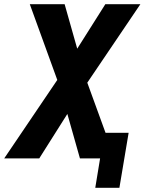

<svg xmlns="http://www.w3.org/2000/svg" viewBox="-52 -755 689 915"><path d="M402 140H517L561 -122H451L364 -361L617 -735H450L316 -523L256 -735H90L221 -374L-32 0H135L269 -212L329 0H425Z"/></svg>

Font: Iosevka Sparkle Heavy Oblique
Style: Regular
Weight: 900
Italic angle: -9°
Designer: Belleve Invis
Foundry: Belleve Invis
Version: Version 4.5.0; ttfautohint (v1.8.3)